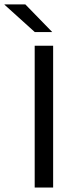

<svg xmlns="http://www.w3.org/2000/svg" viewBox="-80 -845 335 865"><path d="M159.4 -639V0H76.3V-639ZM154.7 -701.3 34.2 -825.1H-59.7V-823.7L76.9 -700.4H154.7Z"/></svg>

Font: Anek Malayalam Medium
Style: Regular
Weight: 500
Designer: Maithili Shingre (Malayalam) & Yesha Goshar (Latin)
Foundry: Ek Type
Version: Version 1.003